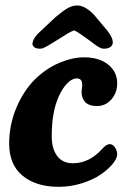

<svg xmlns="http://www.w3.org/2000/svg" viewBox="-20 -684 478 716"><path d="M199.7 -538.6Q151.4 -508.3 140.6 -504.4Q134.3 -502.4 128.4 -502.4Q115.2 -502.4 107.7 -508.1Q100.1 -513.7 101.1 -523.4Q103.5 -540.5 124 -561L187 -620.1Q215.3 -644 232.9 -653.8Q250.5 -663.6 268.1 -663.6Q296.9 -663.6 330.6 -628.9L380.9 -568.8Q402.3 -541.5 400.4 -523.4Q399.4 -513.7 390.6 -508.1Q381.8 -502.4 368.7 -502.4Q366.2 -502.4 364 -502.7Q361.8 -502.9 359.6 -503.4Q357.4 -503.9 354.7 -505.4Q352.1 -506.8 350.1 -507.6Q348.1 -508.3 344.7 -510.7Q341.3 -513.2 339.1 -514.4Q336.9 -515.6 332.3 -519Q327.6 -522.5 325 -524.7Q322.3 -526.9 316.2 -531.2Q310.1 -535.6 306.2 -538.6Q269 -565.9 256.3 -570.8Q250.5 -568.8 243.4 -565.2Q236.3 -561.5 231.4 -558.6Q226.6 -555.7 216.1 -548.8Q205.6 -542 199.7 -538.6ZM293.5 -470.2Q350.1 -470.2 383.5 -443.1Q417 -416 417 -373.5Q417 -337.9 395.3 -313.2Q373.5 -288.6 342.3 -288.6Q308.1 -288.6 294.9 -306.6Q281.7 -324.7 284.7 -348.1Q288.6 -371.1 284.4 -381.3Q280.3 -391.6 266.1 -391.6Q248.5 -391.6 230.5 -373Q212.4 -354.5 198.2 -322.3Q172.9 -265.1 172.9 -175.8Q172.9 -129.9 193.1 -102.5Q213.4 -75.2 252 -75.2Q313 -75.2 361.8 -129.4Q376.5 -146.5 389.2 -146.5Q400.9 -146.5 408.9 -134Q417 -121.6 417 -108.9Q417 -93.3 400.1 -72.8Q383.3 -52.2 355.2 -33Q327.1 -13.7 285.2 -0.5Q243.2 12.7 198.7 12.7Q115.2 12.7 64.7 -28.3Q14.2 -69.3 14.2 -148.4Q14.2 -218.3 41 -282.2Q67.9 -346.2 112.3 -390.1Q153.8 -429.7 202.1 -450Q250.5 -470.2 293.5 -470.2Z"/></svg>

Font: Cooper*
Style: Bold Italic
Weight: 700
Italic angle: -7°
Designer: Owen Earl
Foundry: indestructible type*
Version: Version 0.001